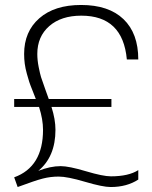

<svg xmlns="http://www.w3.org/2000/svg" viewBox="-20 -742 613 772"><path d="M425 10Q393 10 322 -11Q251 -32 216 -32Q183 -32 152 -24Q121 -16 51 10L37 -29Q153 -71 153 -220Q153 -262 137 -312H37V-344H124Q122 -350 111.5 -376Q101 -402 97.5 -413Q94 -424 88 -445.5Q82 -467 79.5 -486Q77 -505 77 -525Q77 -615 138 -668.5Q199 -722 306 -722Q417 -722 476.5 -665Q536 -608 536 -503H490Q474 -679 307 -679Q226 -679 178 -637Q130 -595 130 -525Q130 -500 135.5 -472.5Q141 -445 145 -432Q149 -419 161.5 -384.5Q174 -350 176 -344H428V-312H187Q203 -262 203 -220Q203 -112 134 -55Q182 -74 224 -74Q257 -74 325.5 -53.5Q394 -33 426 -33Q497 -33 536 -58V-20Q490 10 425 10Z"/></svg>

Font: Creato Display Light
Style: Regular
Weight: 300
Version: Version 1.000